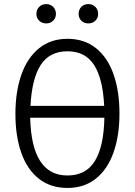

<svg xmlns="http://www.w3.org/2000/svg" viewBox="-20 -903 655 933"><path d="M307.7 10.3Q225.6 10.3 169 -34.4Q112.3 -79 83.6 -160Q54.9 -241 54.9 -349.7Q54.9 -456.9 83.6 -539.2Q112.3 -621.5 169.2 -667.9Q226.2 -714.4 307.7 -714.4Q389.7 -714.4 446.4 -669Q503.1 -623.6 531.8 -541.8Q560.5 -460 560.5 -351.3Q560.5 -244.1 531.8 -162.6Q503.1 -81 446.4 -35.4Q389.7 10.3 307.7 10.3ZM128.2 -388.7H486.2Q480 -520.5 437.2 -587.2Q394.4 -653.8 307.7 -653.8Q221 -653.8 177.9 -587.4Q134.9 -521 128.2 -388.7ZM487.2 -330.8H126.7Q133.3 -50.3 307.7 -50.3Q397.9 -50.3 441.3 -121Q484.6 -191.8 487.2 -330.8ZM156.9 -835.4Q156.9 -856.4 170.5 -869.7Q184.1 -883.1 205.1 -883.1Q224.6 -883.1 238.2 -869.7Q251.8 -856.4 251.8 -835.4Q251.8 -815.4 238.2 -802.3Q224.6 -789.2 205.1 -789.2Q184.1 -789.2 170.5 -802.3Q156.9 -815.4 156.9 -835.4ZM362.1 -835.4Q362.1 -856.4 375.4 -869.7Q388.7 -883.1 408.7 -883.1Q429.7 -883.1 443.3 -869.7Q456.9 -856.4 456.9 -835.4Q456.9 -815.4 443.3 -802.3Q429.7 -789.2 408.7 -789.2Q388.7 -789.2 375.4 -802.3Q362.1 -815.4 362.1 -835.4Z"/></svg>

Font: Fira Code Fixed Light
Style: Regular
Weight: 300
Monospace: yes
Designer: Carrois Corporate, Edenspiekermann AG, Nikita Prokopov
Foundry: Carrois Corporate, Edenspiekermann AG, Nikita Prokopov
Version: Version 5.002